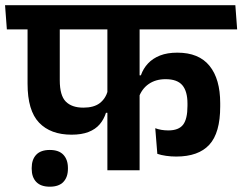

<svg xmlns="http://www.w3.org/2000/svg" viewBox="-42 -658 937 742"><path d="M-15.5 -544.5H874.5L867.5 -638H-22.5ZM234.5 -137.5Q273.5 -137.5 300.2 -148Q327 -158.5 343.2 -177.5Q359.5 -196.5 367.5 -222H380.5L375 -308Q366 -276.5 343.2 -259.2Q320.5 -242 280 -242Q235.5 -242 212.2 -265.5Q189 -289 189 -347.5V-576.5H64.5V-334.5Q64.5 -230.5 109 -184Q153.5 -137.5 234.5 -137.5ZM598 -352Q643 -352 662.8 -328.5Q682.5 -305 682.5 -258V-249Q682.5 -198 665.5 -176Q648.5 -154 608.5 -154Q594.5 -154 581.5 -156.2Q568.5 -158.5 558 -162.5L566 -63.5Q580.5 -58.5 599.5 -55.8Q618.5 -53 639 -53Q725 -53 767 -98.8Q809 -144.5 809 -246.5V-259.5Q809 -352.5 767.8 -403.5Q726.5 -454.5 643.5 -454.5Q604.5 -454.5 576.5 -443.5Q548.5 -432.5 530 -412.8Q511.5 -393 502.5 -367H488.5L493.5 -279.5Q505.5 -314.5 532.5 -333.2Q559.5 -352 598 -352ZM497.5 -577H373V0H497.5ZM150.5 63.5Q185.5 63.5 203 45Q220.5 26.5 220.5 -5.5Q220.5 -6 220.5 -7.2Q220.5 -8.5 220.5 -9Q220.5 -41 203 -59.8Q185.5 -78.5 150.5 -78.5Q115.5 -78.5 98 -60Q80.5 -41.5 80.5 -9Q80.5 -8.5 80.5 -7.2Q80.5 -6 80.5 -5.5Q80.5 26.5 98 45Q115.5 63.5 150.5 63.5Z"/></svg>

Font: Anek Devanagari Medium SemiBold
Style: Regular
Weight: 600
Version: Version 1.003